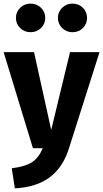

<svg xmlns="http://www.w3.org/2000/svg" viewBox="-26 -819 570 1061"><path d="M56 222 39 111Q115 101 151.5 77Q188 53 210 0H156L-6 -531H162L257 -101L361 -531H524L355 1Q323 104 250.5 159.5Q178 215 56 222ZM224 -720Q224 -687 200.5 -664Q177 -641 143 -641Q109 -641 85.5 -664Q62 -687 62 -720Q62 -753 85.5 -776Q109 -799 143 -799Q177 -799 200.5 -776Q224 -753 224 -720ZM455 -720Q455 -687 432 -664Q409 -641 374 -641Q341 -641 317.5 -664Q294 -687 294 -720Q294 -753 317.5 -776Q341 -799 374 -799Q409 -799 432 -776Q455 -753 455 -720Z"/></svg>

Font: Fira Sans BGR
Style: Bold
Weight: 700
Designer: bBox Type GmbH & Carrois Corporate GbR & Edenspiekermann AG
Foundry: bBox Type GmbH & Carrois Corporate GbR & Edenspiekermann AG
Version: Version 4.301